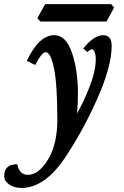

<svg xmlns="http://www.w3.org/2000/svg" viewBox="-103 -654 607 937"><path d="M1.5 263.2Q-34.7 263.2 -58.6 246.1Q-82.5 229 -82.5 205.1Q-82.5 147.5 -19 147.5Q-7.8 199.2 32.2 199.2Q85.9 199.2 131.3 124.5Q176.8 49.8 176.8 -69.3Q176.8 -243.2 160.4 -321.3Q144 -399.4 119.6 -399.4Q101.6 -399.4 68.8 -336.9L27.8 -356.9Q86.9 -482.4 162.1 -482.4Q219.2 -482.4 248.3 -396.2Q277.3 -310.1 277.3 -198.2Q277.3 -146 272.9 -100.1Q302.2 -150.4 333.3 -228.5Q364.3 -306.6 364.3 -364.3Q364.3 -387.7 358.4 -400.6Q352.5 -413.6 346.2 -413.6Q338.9 -413.6 323.2 -399.9L303.2 -417.5Q356 -482.4 400.9 -482.4Q441.9 -482.4 441.9 -429.7Q441.9 -329.1 371.3 -171.1Q300.8 -13.2 214.8 114.7Q115.7 263.2 1.5 263.2ZM416.5 -548.8H94.7L79.1 -565.4L117.7 -633.8H439.5L454.1 -617.2Z"/></svg>

Font: Kelvinch
Style: Bold Italic
Weight: 700
Italic angle: -10°
Designer: Paul James Miller
Foundry: High-Logic / Made with FontCreator
Version: Version 3.30 September 23, 2016